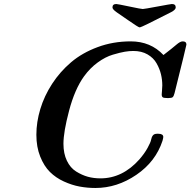

<svg xmlns="http://www.w3.org/2000/svg" viewBox="-20 -914 948 956"><path d="M161.1 -243.2Q161.1 -306.2 180.7 -371.1Q200.2 -436 239.5 -496.6Q278.8 -557.1 334 -604Q389.2 -650.9 466.1 -679.4Q543 -708 630.9 -708Q730 -708 793.9 -640.1Q814 -655.3 833 -670.7Q852.1 -686 859.6 -692.6Q867.2 -699.2 875 -703.6Q882.8 -708 890.1 -708Q908.2 -708 908.2 -691.9Q908.2 -687 849.1 -450.2Q845.2 -435.1 840.1 -430.4Q835 -425.8 819.8 -425.8H813Q795.9 -425.8 790.5 -429.4Q785.2 -433.1 785.2 -443.8Q785.2 -447.8 786.6 -462.4Q788.1 -477.1 788.1 -488.8Q788.1 -516.6 781.5 -544.2Q774.9 -571.8 759.5 -598.9Q744.1 -626 714.6 -643.1Q685.1 -660.2 644 -660.2Q624 -660.2 601.6 -656.5Q579.1 -652.8 542 -641.8Q504.9 -630.9 466.6 -603Q428.2 -575.2 397.9 -533.2Q352.1 -469.2 324 -363Q295.9 -256.8 295.9 -198.2Q295.9 -149.4 313 -113.8Q330.1 -78.1 359.1 -60.1Q388.2 -42 417.5 -33.9Q446.8 -25.9 480 -25.9Q589.8 -25.9 673.8 -120.1Q699.7 -149.9 714.8 -177.5Q730 -205.1 732.4 -218.5Q734.9 -231.9 741.5 -240Q748 -248 762.2 -248H768.1Q793 -248 793 -231.9Q793 -227.1 789.1 -212.9Q754.9 -108.9 658.9 -43.5Q563 22 455.1 22Q415 22 376.5 14.9Q337.9 7.8 297.9 -10.5Q257.8 -28.8 228.5 -57.9Q199.2 -86.9 180.2 -134.5Q161.1 -182.1 161.1 -243.2ZM540 -877Q540 -894 559.1 -894Q564.9 -894 624 -881.6Q683.1 -869.1 690.9 -869.1Q697.8 -869.1 764.4 -881.6Q831.1 -894 835.9 -894Q855 -894 855 -877Q855 -865.7 833 -854Q684.1 -777.8 676.8 -777.8H674.8Q668.9 -777.8 617.2 -814Q585 -835.9 562 -852.1Q540 -867.2 540 -877Z"/></svg>

Font: CMU Serif
Style: BoldItalic
Weight: 700
Italic angle: -14.04°
Version: Version 0.7.0